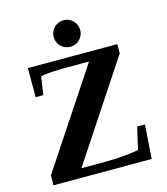

<svg xmlns="http://www.w3.org/2000/svg" viewBox="-124 -953 915 1049"><g transform="rotate(-15 333.5 -428.5)"><path d="M47.9 -55.7 410.2 -603H293Q182.1 -603 136.7 -593.3L121.6 -490.2H78.1V-654.8H584V-603L219.2 -50.8H356Q411.6 -50.8 465.6 -56.2Q519.5 -61.5 543.5 -66.9L572.3 -191.9H616.2L603 0H47.9ZM258.3 -782.2Q258.3 -814 280.5 -835.4Q302.7 -856.9 333.5 -856.9Q364.7 -856.9 386.5 -835.2Q408.2 -813.5 408.2 -782.2Q408.2 -751.5 386.7 -729.2Q365.2 -707 333.5 -707Q302.2 -707 280.3 -728.8Q258.3 -750.5 258.3 -782.2Z"/></g></svg>

Font: Tinos
Style: Bold
Weight: 700
Designer: Steve Matteson
Foundry: Monotype Imaging Inc.
Version: Version 1.23